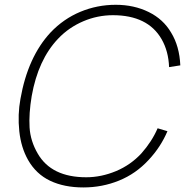

<svg xmlns="http://www.w3.org/2000/svg" viewBox="-20 -786 791 821"><path d="M696 -225Q682 -192 662.2 -161.5Q642.5 -131 615.5 -102Q561 -43 489 -13.8Q417 15.5 336.5 15.5Q254.5 15.5 194.5 -13Q134.5 -41.5 100 -102Q70 -155 62.5 -225Q55 -296 67.5 -363.5Q99 -542.5 196 -647Q251.5 -705.5 323.5 -735.5Q395.5 -765.5 475 -765.5Q553 -765.5 616 -734.5Q678 -704 711.5 -647Q747.5 -588.5 751 -506.5L703 -499Q700.5 -567 671 -618.5Q612 -721 462.5 -721Q430 -721 398.2 -714.5Q366.5 -708 336.5 -695.2Q306.5 -682.5 279 -663.8Q251.5 -645 228 -620Q143 -530.5 115.5 -375Q103 -300 106.5 -241Q110 -183 141.5 -129Q200 -28 349 -28Q413 -28 476.5 -54.5Q538.5 -80.5 584.5 -130Q607 -155.5 624.2 -182Q641.5 -208.5 654 -237.5Z"/></svg>

Font: Russisch Sans ExtraLight
Style: Italic
Weight: 200
Width: 4
Italic angle: -10°
Designer: Michael Sharanda (font) & Cristiano Sobral (main changes)
Foundry: Michael Sharanda
Version: Version 2.00;September 8, 2020;FontCreator 13.0.0.2681 64-bi